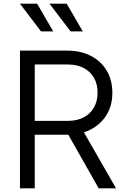

<svg xmlns="http://www.w3.org/2000/svg" viewBox="-20 -1019 681 1039"><path d="M88 0V-745H344Q417 -745 472 -716.5Q527 -688 557.5 -636.5Q588 -585 588 -517Q588 -438 546.5 -382Q505 -326 434 -303L608 0H514L332 -321L386 -290H168V0ZM168 -365H348Q396 -365 432 -383.5Q468 -402 488 -436.5Q508 -471 508 -518Q508 -565 488 -599Q468 -633 432 -651.5Q396 -670 348 -670H168ZM202 -849 88 -999H181L268 -849ZM341 -999 428 -849H362L248 -999Z"/></svg>

Font: Kosmopol Plus Jakarta Sans
Style: Regular
Weight: 400
Designer: Gumpita Rahayu
Foundry: Tokotype
Version: Version 2.006